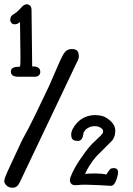

<svg xmlns="http://www.w3.org/2000/svg" viewBox="-28 -850 623 901"><path d="M68 -581 66 -743Q66 -744 66 -745Q66 -746 66 -747Q64 -745 60 -742Q51 -736 40 -736Q29 -736 23 -746Q20 -751 20 -757Q20 -775 37 -784Q52 -792 74 -817Q86 -830 98 -830Q102 -830 106 -828Q120 -823 120 -803Q120 -802 120 -802L123 -538H134Q141 -538 149 -534Q161 -528 161 -513Q161 -502 154 -496Q147 -490 138 -490H57Q23 -490 23 -514Q23 -527 34 -532Q41 -536 50 -536Q63 -536 66 -538Q67 -539 67.5 -552Q68 -565 68 -581ZM33 0ZM5 -40Q5 -40 35 -105Q65 -170 70.5 -181Q76 -192 79.5 -199.5Q83 -207 87 -213Q99 -233 137 -310Q195 -430 204 -450Q213 -470 219 -485Q224 -496 254 -565Q267 -594 277 -606Q289 -620 309 -620Q333 -620 339 -604Q342 -595 342 -584.5Q342 -574 331 -554L65 5Q53 31 32 31Q32 31 32 31Q13 31 2.5 20.5Q-8 10 -8 -0.5Q-8 -11 5 -40ZM32 -98ZM371 -34Q390 -36 420 -36Q450 -36 471 -31Q473 -34 478.5 -42.5Q484 -51 489 -56Q494 -61 504 -61Q526 -62 526 -41Q526 -32 521 -15Q516 2 509 12Q502 22 492 22Q491 22 440 19Q362 15 343 18Q330 19 328 19Q326 19 326 19Q312 19 306 12Q295 0 304 -22Q322 -67 357 -115Q391 -165 420 -190Q451 -218 455 -227Q456 -231 456 -234Q456 -246 436 -255Q428 -258 416 -258Q394 -258 375 -243Q372 -240 368 -234Q364 -228 364 -227Q361 -192 341 -189H340Q337 -189 333 -189Q318 -189 311 -198Q306 -206 306 -218Q306 -243 334 -274Q367 -309 418 -310Q451 -309 468 -299Q513 -272 513 -237Q513 -203 492 -184Q427 -120 423 -115Q390 -76 371 -34Z"/></svg>

Font: Scratch Savers
Style: Book
Weight: 400
Designer: Pablo Impallari, Rodrigo Fuenzalida, Brenda Gallo
Foundry: Pablo Impallari, Rodrigo Fuenzalida, Brenda Gallo
Version: Version 4.0b1